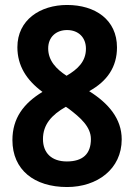

<svg xmlns="http://www.w3.org/2000/svg" viewBox="-20 -743 541 773"><path d="M250 -723C142 -723 50 -663 50 -553C50 -479 86 -421 151 -373C75 -327 30 -267 30 -179C30 -59 118 10 250 10C371 10 470 -62 470 -182C470 -265 417 -327 339 -376C412 -416 451 -474 451 -552C451 -664 363 -723 250 -723ZM250 -622C296 -622 326 -592 326 -547C326 -496 294 -465 248 -438C208 -464 174 -498 174 -548C174 -594 206 -622 250 -622ZM153 -183C153 -241 187 -280 245 -313L257 -305C303 -270 346 -233 346 -183C346 -123 313 -93 249 -93C188 -93 153 -127 153 -183Z"/></svg>

Font: Noto Sans Sinhala Condensed
Style: Bold
Weight: 700
Width: 3
Designer: Jelle Bosma - Monotype Design Team
Foundry: Monotype Imaging Inc.
Version: Version 2.006